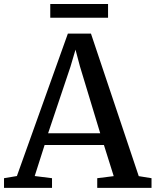

<svg xmlns="http://www.w3.org/2000/svg" viewBox="-28 -912 756 932"><path d="M54 -57.5 301.5 -749H413.5L645.5 -57L707.5 -47V0H444V-47L524 -57L476.5 -208H188.5L140.5 -57.5L224.5 -47V0H-8.5V-47ZM458.5 -265 360 -590 338.5 -671 314 -588 205.5 -265ZM496.5 -892.5V-826H216V-892.5Z"/></svg>

Font: Merriweather 28pt
Style: Regular
Weight: 400
Version: Version 2.100